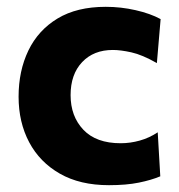

<svg xmlns="http://www.w3.org/2000/svg" viewBox="-20 -532 524 563"><path d="M299.5 11Q214.5 11 155.5 -22.8Q96.5 -56.5 65.5 -115Q34.5 -173.5 34.5 -248.5Q34.5 -324 63.2 -383.8Q92 -443.5 148.8 -477.8Q205.5 -512 290 -512Q334.5 -512 377.5 -502.2Q420.5 -492.5 451 -476L440 -347Q397 -371.5 365.2 -378.5Q333.5 -385.5 311 -385.5Q254.5 -385.5 220.8 -349.8Q187 -314 187 -253Q187 -191 224.5 -151.5Q262 -112 334 -112Q362 -112 389.8 -119.8Q417.5 -127.5 442.5 -144L450 -15Q424 -4 387.2 3.5Q350.5 11 299.5 11Z"/></svg>

Font: Commissioner
Style: Bold
Weight: 700
Designer: Kostas Bartsokas
Foundry: Kostas Bartsokas
Version: Version 1.000; ttfautohint (v1.8.3)